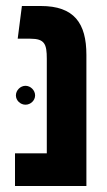

<svg xmlns="http://www.w3.org/2000/svg" viewBox="-20 -620 357 640"><path d="M30 0H268V-437C268 -543 227 -600 116 -600H53L39 -491H81C129 -491 136 -473 136 -424V-109H30ZM65 -271C82 -271 97 -285 97 -302C97 -319 82 -334 65 -334C48 -334 33 -319 33 -302C33 -285 48 -271 65 -271Z"/></svg>

Font: Noto Sans Hebrew ExtraCondensed SemiBold
Style: Regular
Weight: 600
Width: 2
Designer: Ben Nathan
Foundry: Google LLC
Version: Version 3.001